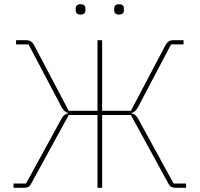

<svg xmlns="http://www.w3.org/2000/svg" viewBox="-20 -888 944 908"><path d="M338 -840V-847Q338 -868 361 -868Q384 -868 384 -847V-840Q384 -819 361 -819Q338 -819 338 -840ZM520 -840V-847Q520 -868 543 -868Q566 -868 566 -847V-840Q566 -819 543 -819Q520 -819 520 -840ZM44 0V-20H103L271 -327Q283 -349 302 -352V-354Q285 -357 272 -380L115 -678H56V-698H105Q128 -698 140 -677L305 -364H441V-698H463V-364H599L764 -677Q776 -698 799 -698H848V-678H789L632 -380Q619 -357 602 -354V-352Q621 -349 633 -327L801 -20H860V0H810Q786 0 778 -17L599 -344H463V0H441V-344H305L126 -17Q118 0 94 0Z"/></svg>

Font: IBM Plex Sans Thin
Style: Regular
Weight: 100
Designer: Mike Abbink, Paul van der Laan, Pieter van Rosmalen
Foundry: Bold Monday
Version: Version 3.0